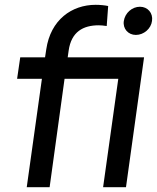

<svg xmlns="http://www.w3.org/2000/svg" viewBox="-20 -777 652 797"><path d="M91 0H186L248 -450H471L408 0H503L578 -539H261L265 -567C276 -645 325 -672 390 -672C395 -672 413 -671 423 -669L429 -752C416 -755 395 -757 377 -757C278 -757 190 -695 172 -572L167 -539H64L51 -450H154ZM494 -690C489 -658 512 -632 544 -632C577 -632 607 -658 611 -690C616 -723 593 -749 561 -749C528 -749 499 -723 494 -690Z"/></svg>

Font: Mluvka Medium
Style: Italic
Weight: 500
Italic angle: -8°
Designer: Modified by Jiří Krblich, Original typeface by Gumpita Rahayu
Foundry: Gumpita Rahayu & Jiří Krblich
Version: Version 2.000;Glyphs 3.1.1 (3134)